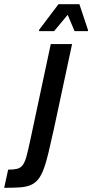

<svg xmlns="http://www.w3.org/2000/svg" viewBox="-71 -899 441 919"><path d="M-51 0 -32 -87Q-5 -87 11 -91Q27 -95 37.5 -108.5Q48 -122 56 -151.5Q64 -181 75 -233L172 -688H274L187 -282Q172 -214 160.5 -166Q149 -118 137 -87Q125 -56 110 -38.5Q95 -21 74 -12.5Q53 -4 22.5 -2Q-8 0 -51 0ZM116 -750V-756L209 -879H309L350 -756V-750H286L253 -828L188 -750Z"/></svg>

Font: Saira ExtraCondensed SemiBold
Style: Italic
Weight: 600
Width: 2
Italic angle: -12°
Designer: Hector Gatti with collaboration of the Omnibus-Type team
Foundry: Omnibus-Type
Version: Version 1.101